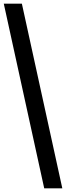

<svg xmlns="http://www.w3.org/2000/svg" viewBox="-20 -820 388 1040"><path d="M317.5 200 98.5 -800H0.5L219.5 200Z"/></svg>

Font: Big Shoulders Stencil Text SemiBold
Style: Regular
Weight: 600
Designer: Patric King
Foundry: XO Type Co
Version: Version 1.000